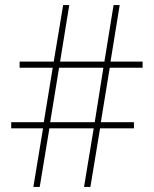

<svg xmlns="http://www.w3.org/2000/svg" viewBox="-20 -734 605 754"><path d="M411 -468H540V-492H414L450 -714H426L390 -492H216L252 -714H228L191 -492H57V-468H187L152 -254H24V-230H149L111 0H136L174 -230H348L310 0H335L373 -230H506V-254H376ZM177 -254 212 -468H386L352 -254Z"/></svg>

Font: Noto Sans Gujarati SemiCondensed Thin
Style: Regular
Weight: 100
Width: 4
Designer: Jelle Bosma - Monotype Design Team, Universal Thirst
Foundry: Monotype Imaging Inc.
Version: Version 2.106